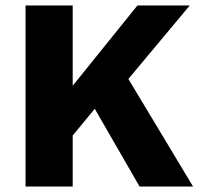

<svg xmlns="http://www.w3.org/2000/svg" viewBox="-20 -680 733 700"><path d="M671.8 -660 362.2 -289.4 351.4 -314.8 193.6 -123.6 161.2 -263.4 481 -660ZM245 -660V0H73.2V-660ZM418.2 -441.8 683.8 0H488.8L289.2 -346.4Z"/></svg>

Font: Work Sans
Style: Regular
Weight: 400
Designer: Wei Huang
Foundry: Wei Huang
Version: Version 2.006; ttfautohint (v1.8.1.43-b0c9)